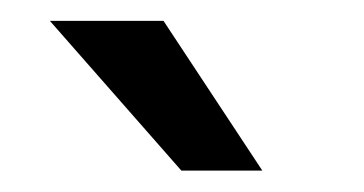

<svg xmlns="http://www.w3.org/2000/svg" viewBox="-20 -769 349 184"><path d="M231.4 -605.5H153.8L27.8 -749H136.7Z"/></svg>

Font: Nahid FD
Style: FD
Weight: 400
Foundry: DejaVu fonts team - Redesigned by Saber Rastikerdar
Version: Version 0.3.0